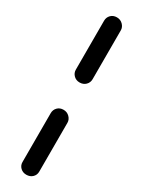

<svg xmlns="http://www.w3.org/2000/svg" viewBox="-244 -759 734 984"><g transform="rotate(30 123.5 -266.5)"><path d="M74 -395V-684Q74 -704 87.5 -718Q101 -732 123 -732Q144 -732 158.5 -717.5Q173 -703 173 -684V-395Q173 -375 159 -361Q145 -347 123 -347Q102 -347 88 -361Q74 -375 74 -395ZM74 -137Q74 -157 87.5 -171Q101 -185 123 -185Q144 -185 158.5 -170.5Q173 -156 173 -137V152Q173 172 159 185.5Q145 199 123 199Q102 199 88 185.5Q74 172 74 152Z"/></g></svg>

Font: 寒蝉全圆体 Bold
Style: Regular
Weight: 700
Designer: Warren2060
      Designed by Motoya company      

      [Varela Round]
      Joe Prince(Latin component); Avraham Cornf
Foundry: ChillType
Version: Version 3.200